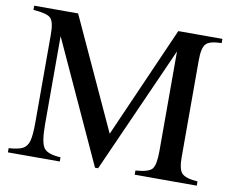

<svg xmlns="http://www.w3.org/2000/svg" viewBox="-74 -757 1037 853"><g transform="rotate(10 444.5 -331.0)"><path d="M864 0H584V-19Q643 -23 658.5 -41.5Q674 -60 674 -123V-572L419 0H405L153 -549V-151Q153 -70 170 -46Q187 -22 246 -19V0H12V-19Q56 -22 75 -32Q94 -42 101.5 -67.5Q109 -93 109 -151V-549Q109 -606 92 -622.5Q75 -639 14 -643V-662H212L443 -160L664 -662H863V-643Q809 -642 792.5 -624Q776 -606 776 -550V-112Q776 -59 792.5 -41Q809 -23 864 -19Z"/></g></svg>

Font: STIX MathJax Main
Style: Regular
Weight: 400
Designer: MicroPress Inc., with final additions and corrections provided by Coen Hoffman, Elsevier (retired)
Version: Version 1.1.1